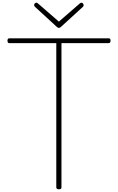

<svg xmlns="http://www.w3.org/2000/svg" viewBox="-20 -1378 868 1412"><path d="M413 14Q394 14 394 -1V-1061H46Q42 -1061 38.5 -1065Q35 -1069 35 -1079Q35 -1088 38.5 -1092Q42 -1096 46 -1096H781Q786 -1096 789.5 -1092.5Q793 -1089 793 -1080Q793 -1070 789.5 -1065.5Q786 -1061 781 -1061H432V-1Q432 7 428 10.5Q424 14 413 14ZM579 -1358Q585 -1358 590 -1352.5Q595 -1347 595 -1339Q595 -1336 594 -1333.5Q593 -1331 590 -1328L429 -1181Q424 -1176 420.5 -1174.5Q417 -1173 413 -1173Q409 -1173 405.5 -1174.5Q402 -1176 397 -1181L236 -1329Q234 -1332 232.5 -1335Q231 -1338 231 -1340Q231 -1348 236 -1353Q241 -1358 247 -1358Q252 -1358 254.5 -1356Q257 -1354 260 -1352L413 -1219L566 -1352Q569 -1354 572 -1356Q575 -1358 579 -1358Z"/></svg>

Font: Playwrite FR Moderne Thin
Style: Regular
Weight: 250
Version: Version 1.002